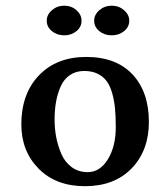

<svg xmlns="http://www.w3.org/2000/svg" viewBox="-20 -638 544 668"><path d="M54.2 -205.1Q54.2 -312 115.7 -376Q177.2 -439.9 279.8 -439.9Q384.3 -439.9 441.2 -378.9Q498 -317.9 498 -213.9Q498 -114.3 438 -52.2Q377.9 9.8 275.9 9.8Q174.3 9.8 114.3 -51.3Q54.2 -112.3 54.2 -205.1ZM272.9 -391.1Q244.1 -391.1 223.1 -376.7Q202.1 -362.3 191.2 -337.4Q180.2 -312.5 175 -283.9Q169.9 -255.4 169.9 -222.2Q169.9 -191.4 175.3 -162.1Q180.7 -132.8 192.9 -103.8Q205.1 -74.7 228.8 -56.9Q252.4 -39.1 285.2 -39.1Q327.6 -39.1 355.2 -83.7Q382.8 -128.4 382.8 -195.8Q382.8 -232.9 380.1 -261Q377.4 -289.1 370.1 -314.5Q362.8 -339.8 350.8 -356Q338.9 -372.1 319.3 -381.6Q299.8 -391.1 272.9 -391.1ZM142.6 -565.9Q142.6 -586.9 160.6 -602.5Q178.7 -618.2 203.6 -618.2Q228.5 -618.2 246.1 -602.5Q263.7 -586.9 263.7 -565.9Q263.7 -544.4 246.1 -529.8Q228.5 -515.1 203.6 -515.1Q178.2 -515.1 160.4 -529.8Q142.6 -544.4 142.6 -565.9ZM307.6 -565.9Q307.6 -586.9 325.7 -602.5Q343.8 -618.2 368.7 -618.2Q393.6 -618.2 411.6 -602.5Q429.7 -586.9 429.7 -565.9Q429.7 -544.4 411.9 -529.8Q394 -515.1 368.7 -515.1Q343.3 -515.1 325.4 -529.8Q307.6 -544.4 307.6 -565.9Z"/></svg>

Font: Linear Smooth
Style: Bold
Weight: 700
Designer: Philipp H. Poll, Flanker
Foundry: Philipp H. Poll, reworked by Flanker
Version: Version 1.061 | FøM Fix